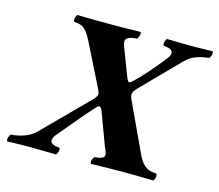

<svg xmlns="http://www.w3.org/2000/svg" viewBox="-94 -767 1010 887"><g transform="rotate(15 410.5 -323.0)"><path d="M453.1 -88.9 394.5 -246.1Q384.8 -272 373 -263.7Q369.6 -260.7 366.7 -257.8Q319.8 -208 216.3 -82Q185.1 -38.6 247.6 -33.2Q249.5 -33.2 250 -33.2Q256.8 -24.9 247.6 -5.4Q245.6 -1 242.7 1Q163.6 -1 121.1 -1Q70.3 -1 9.8 1Q2.9 -7.3 12.2 -26.4Q14.6 -30.8 17.1 -33.2Q88.9 -40 127 -73.2Q131.3 -77.6 135.3 -81.1L343.8 -291Q362.3 -310.1 359.9 -322.3Q357.9 -330.1 351.1 -344.2L250 -546.9Q225.6 -596.2 199.7 -606.4Q186.5 -611.3 165.5 -612.8Q158.7 -621.6 167 -640.6Q169.4 -645 171.4 -647Q231 -645 326.2 -645Q393.1 -645 473.6 -647Q480.5 -638.7 470.7 -619.6Q468.3 -615.2 466.3 -612.8Q413.6 -609.9 412.6 -586.4Q412.6 -575.2 419.4 -557.1L468.8 -428.7Q476.6 -408.7 483.4 -408.2Q488.8 -409.2 494.6 -414.6Q552.7 -468.8 627 -564Q658.2 -607.4 595.7 -612.8Q594.2 -612.8 593.3 -612.8Q586.4 -621.1 595.7 -640.6Q598.1 -645 600.6 -647Q679.7 -645 716.3 -645Q758.3 -645 818.4 -647Q825.2 -638.7 815.9 -619.6Q813.5 -615.2 811.5 -612.8Q746.6 -606.9 711.4 -577.1Q704.6 -571.3 698.2 -564.9L525.4 -388.7Q504.9 -367.7 507.8 -352.1Q509.8 -342.3 517.1 -327.1L623.5 -99.1Q647 -48.3 682.1 -38.1Q695.3 -34.7 713.9 -33.2Q720.7 -24.4 712.4 -5.4Q710 -1 708 1Q648.4 -1 566.4 -1Q490.7 -1 409.7 1Q402.8 -7.3 412.6 -26.4Q415 -30.8 417 -33.2Q463.4 -35.6 464.4 -55.2Q464.4 -66.4 453.1 -88.9Z"/></g></svg>

Font: Linux Libertine Slanted O
Style: Bold Slanted
Weight: 700
Designer: Philipp H. Poll
Foundry: Philipp H. Poll
Version: Version 5.0.0